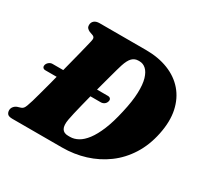

<svg xmlns="http://www.w3.org/2000/svg" viewBox="-148 -882 1102 1063"><g transform="rotate(30 402.5 -350.0)"><path d="M54 -349.5Q58 -360.5 67.8 -367.5Q77.5 -374.5 88.5 -374.5H442Q454 -374.5 459.2 -367.5Q464.5 -360.5 461 -349.5Q457.5 -337.5 447.8 -330.8Q438 -324 426.5 -324H72Q61 -324 55.8 -330.8Q50.5 -337.5 54 -349.5ZM8.5 -32.5Q8.5 -45 16.5 -55.2Q24.5 -65.5 37 -70.5L59.5 -77.5Q67.5 -80.5 72.8 -86.5Q78 -92.5 83 -105.8Q88 -119 95.5 -143.5Q101.5 -165 110.5 -197.5Q119.5 -230 129.8 -269Q140 -308 150.5 -349.2Q161 -390.5 171.2 -430Q181.5 -469.5 189.8 -502.8Q198 -536 203.8 -559.5Q209.5 -583 211.5 -591.5Q215 -605.5 212 -613Q209 -620.5 199 -624L178 -631.5Q167.5 -636.5 161.5 -643.5Q155.5 -650.5 155.5 -661.5Q155.5 -679 167.5 -689.5Q179.5 -700 202 -700H497.5Q578 -700 640.8 -675.2Q703.5 -650.5 744 -603.5Q784.5 -556.5 798.8 -489.8Q813 -423 795.5 -338.5Q778.5 -255.5 738.2 -192Q698 -128.5 640.2 -86Q582.5 -43.5 512.5 -21.8Q442.5 0 365 0H48Q24.5 0 16.5 -9.2Q8.5 -18.5 8.5 -32.5ZM375 -73Q400 -73 425.5 -87Q451 -101 475 -132.5Q499 -164 520.2 -215.2Q541.5 -266.5 558 -341.5Q575.5 -417.5 577.2 -471.8Q579 -526 568.8 -560.5Q558.5 -595 540.2 -611.5Q522 -628 499 -628H491.5Q468.5 -628 452.2 -612Q436 -596 423.5 -557.5Q420 -547 413.5 -523.8Q407 -500.5 398.5 -469Q390 -437.5 380.2 -401.5Q370.5 -365.5 361 -328.5Q351.5 -291.5 343 -257.5Q334.5 -223.5 328.2 -196.2Q322 -169 319 -152.5Q311.5 -111.5 322.5 -92.2Q333.5 -73 362 -73Z"/></g></svg>

Font: Fraunces
Style: Italic
Weight: 900
Italic angle: -16°
Version: Version 1.000;[0bf87f6ff]